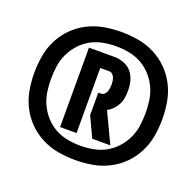

<svg xmlns="http://www.w3.org/2000/svg" viewBox="-92 -995 683 668"><g transform="rotate(20 250.0 -661.0)"><path d="M250 -424Q218 -424 186.5 -429.5Q155 -435 126.5 -449.5Q98 -464 75.5 -486.5Q53 -509 38.5 -537.5Q24 -566 18.5 -597.5Q13 -629 13 -661Q13 -693 18.5 -724.5Q24 -756 38.5 -784.5Q53 -813 75.5 -835.5Q98 -858 126.5 -872.5Q155 -887 186.5 -892.5Q218 -898 250 -898Q282 -898 313.5 -892.5Q345 -887 373.5 -872.5Q402 -858 424.5 -835.5Q447 -813 461.5 -784.5Q476 -756 481.5 -724.5Q487 -693 487 -661Q487 -629 481.5 -597.5Q476 -566 461.5 -537.5Q447 -509 424.5 -486.5Q402 -464 373.5 -449.5Q345 -435 313.5 -429.5Q282 -424 250 -424ZM250 -477Q274 -477 298 -481.5Q322 -486 343 -497.5Q364 -509 380.5 -527Q397 -545 407.5 -567Q418 -589 421.5 -613Q425 -637 425 -661Q425 -685 421.5 -709Q418 -733 407.5 -755Q397 -777 380.5 -795Q364 -813 343 -824.5Q322 -836 298 -840.5Q274 -845 250 -845Q226 -845 202 -840.5Q178 -836 157 -824.5Q136 -813 119.5 -795Q103 -777 92.5 -755Q82 -733 78.5 -709Q75 -685 75 -661Q75 -637 78.5 -613Q82 -589 92.5 -567Q103 -545 119.5 -527Q136 -509 157 -497.5Q178 -486 202 -481.5Q226 -477 250 -477ZM162 -514V-808H256Q274 -808 291.5 -801.5Q309 -795 320.5 -781Q332 -767 336.5 -749.5Q341 -732 341 -714Q341 -700 339 -687Q337 -674 331 -662.5Q325 -651 316 -641.5Q307 -632 295 -626L348 -514H281L246 -589V-672H256Q263 -672 268 -676.5Q273 -681 275.5 -687.5Q278 -694 279 -700.5Q280 -707 280 -714Q280 -720 279 -727Q278 -734 275.5 -740Q273 -746 268 -750.5Q263 -755 256 -755H223V-514Z"/></g></svg>

Font: Moesevka
Style: Bold
Weight: 700
Monospace: yes
Designer: Belleve Invis
Foundry: Belleve Invis
Version: Version 32.5.0; ttfautohint (v1.8.4)